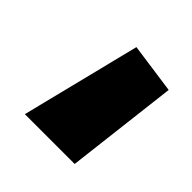

<svg xmlns="http://www.w3.org/2000/svg" viewBox="-99 -264 488 488"><g transform="rotate(45 144.5 -20.5)"><path d="M50 140 130 -181 265 -162 229 140Z"/></g></svg>

Font: Murecho ExtraBold
Style: Regular
Weight: 800
Designer: Neil Summerour
Foundry: Positype
Version: Version 1.010; ttfautohint (v1.8.3)